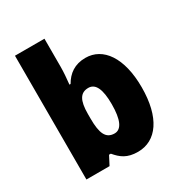

<svg xmlns="http://www.w3.org/2000/svg" viewBox="-180 -885 958 1021"><g transform="rotate(-30 299.5 -375.0)"><path d="M241 -588V-760H60V0H202L230 -54H241C273 -16 305 10 372 10C486 10 560 -93 560 -278C560 -460 486 -563 378 -563C312 -563 269 -531 241 -482H234C238 -520 241 -556 241 -588ZM312 -417C356 -417 377 -371 377 -280C377 -185 355 -137 313 -137C260 -137 241 -178 241 -269V-298C241 -380 262 -417 312 -417Z"/></g></svg>

Font: Noto Sans Gujarati UI SemiCondensed Black
Style: Regular
Weight: 900
Width: 4
Designer: Jelle Bosma - Monotype Design Team, Universal Thirst
Foundry: Monotype Imaging Inc.
Version: Version 2.106